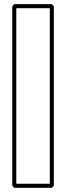

<svg xmlns="http://www.w3.org/2000/svg" viewBox="-20 -896 319 926"><path d="M39.1 -1.5V-864.7Q41.5 -867.2 43.5 -870.1Q45.4 -873 47.9 -876H229Q231.9 -873.5 234.6 -871.1Q237.3 -868.7 239.7 -866.2V0Q237.3 2.4 234.6 4.9Q231.9 7.3 229 9.8H47.9ZM58.6 -9.8H220.2V-856.4H58.6Z"/></svg>

Font: Preussische VI 9 Linie
Style: Regular
Weight: 400
Designer: Peter Wiegel
Foundry: Peter Wiegel
Version: Version 1.000 2009 initial release